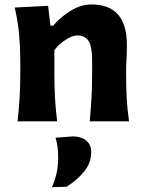

<svg xmlns="http://www.w3.org/2000/svg" viewBox="-20 -532 632 842"><path d="M57 0Q63 -53.5 66 -103.8Q69 -154 69 -216V-266Q69 -323 63.8 -381.2Q58.5 -439.5 44.5 -499L191 -506.5L201 -419.5H213.5Q244 -456.5 289.5 -484.5Q335 -512.5 381 -512.5Q536.5 -512.5 536.5 -335.5Q536.5 -302.5 534.8 -272Q533 -241.5 533 -216Q533 -154 535.5 -103.8Q538 -53.5 546 0H373.5Q378.5 -53.5 381.2 -102.8Q384 -152 384 -208V-271.5Q384 -324.5 369.5 -350.5Q355 -376.5 317.5 -376.5Q297 -376.5 267.2 -357.2Q237.5 -338 218.5 -312V-208Q218.5 -152 221.2 -102.8Q224 -53.5 230.5 0ZM208 289Q222.5 254.5 228.8 224.5Q235 194.5 235 159.5Q235 137.5 232.8 115.5Q230.5 93.5 223.5 72L302 66Q340.5 68 360.2 86.2Q380 104.5 380 133.5Q380 182.5 348.8 220.5Q317.5 258.5 272 287Z"/></svg>

Font: Commissioner Flair
Style: Bold
Weight: 700
Designer: Kostas Bartsokas
Foundry: Kostas Bartsokas
Version: Version 1.000; ttfautohint (v1.8.3)